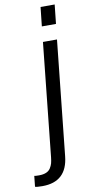

<svg xmlns="http://www.w3.org/2000/svg" viewBox="-154 -796 464 987"><g transform="rotate(-10 78.0 -302.5)"><path d="M-54.2 147.9 -48.3 92.3Q-43 93.8 -23.4 93.8Q-1.5 93.8 13.4 87.6Q28.3 81.5 36.4 69.1Q44.4 56.6 47.9 44.2Q51.3 31.7 53.2 13.7L115.2 -578.1H188.5L125.5 20Q112.3 151.4 -15.6 151.4Q-45.9 151.4 -54.2 147.9ZM123.5 -657.7 134.3 -757.3H208L197.3 -657.7Z"/></g></svg>

Font: Oswald
Style: Light
Weight: 300
Designer: Vernon Adams
Foundry: Vernon Adams
Version: 3.0; ttfautohint (v0.95.6-bc232) -l 8 -r 50 -G 200 -x 0 -w "